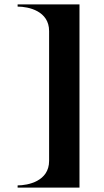

<svg xmlns="http://www.w3.org/2000/svg" viewBox="-20 -736 471 872"><path d="M341 116V-716H60V-706C110 -706 203 -686 203 -595V-5C203 87 107 106 60 106V116Z"/></svg>

Font: Beautique Display Medium
Style: Bold
Weight: 900
Designer: Nhat-Quang Ngo
Version: Version 1.100;Glyphs 3.2.3 (3260)